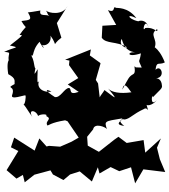

<svg xmlns="http://www.w3.org/2000/svg" viewBox="35 -824 822 932"><g transform="rotate(-90 446.0 -358.0)"><path d="M585 -110C604 -126 560 -103 551 -124C540 -143 532 -146 477 -175C527 -167 470 -139 464 -131C456 -188 464 -227 482 -244C410 -183 446 -222 475 -262C459 -269 436 -297 422 -283L507 -293L524 -304L604 -281L607 -283L643 -333L672 -328L622 -453L618 -432L596 -434L533 -389L502 -440L466 -387C447 -440 481 -418 485 -434C485 -456 435 -476 441 -503C476 -557 482 -547 467 -519C461 -575 498 -592 520 -578C502 -590 516 -588 576 -586C539 -608 556 -601 581 -597C579 -605 642 -600 657 -634C619 -593 657 -625 709 -577C661 -551 682 -551 703 -574C681 -567 693 -516 739 -524C683 -483 690 -524 729 -471L800 -493L883 -441C835 -463 848 -534 861 -546C847 -536 843 -541 832 -527C847 -542 827 -581 861 -573C849 -639 853 -637 851 -633C814 -611 815 -624 810 -665C760 -638 803 -634 742 -674C743 -653 739 -660 691 -721C679 -666 685 -698 660 -749C657 -702 654 -741 597 -722C632 -708 640 -743 552 -729C531 -689 518 -700 504 -698C478 -746 501 -692 451 -710C424 -721 452 -649 449 -646C448 -641 393 -648 409 -657C381 -635 386 -642 336 -606C382 -641 382 -596 349 -584C359 -575 360 -534 349 -545C333 -512 326 -553 303 -539C302 -534 317 -522 328 -453C318 -424 298 -400 329 -445L244 -387L224 -422L200 -477L204 -531L201 -543L240 -578L181 -601L244 -700L197 -716L179 -680L86 -737L45 -689L63 -658L27 -649L64 -602L85 -524L65 -512L38 -461L65 -429L80 -382L31 -323L100 -294L70 -286L101 -232L81 -190L100 -133L22 -113L90 -73L77 33L139 7L195 -7L240 12L171 -64L232 -72L218 -154L248 -194L234 -214L175 -289L205 -343L248 -346L284 -317C318 -311 295 -255 285 -250C325 -263 323 -262 337 -178C333 -162 308 -227 301 -166C323 -197 337 -185 332 -163C337 -136 357 -126 383 -70C397 -50 348 -43 408 -59C397 -63 396 -31 427 -7C387 -44 466 -30 440 -27C484 14 483 25 509 13C470 17 530 25 532 -11C536 36 602 13 573 -14C618 -9 594 2 609 31C692 -1 691 -42 682 -18C723 -2 744 -48 771 -6C744 -2 782 -14 776 -64C748 -82 835 -65 776 -47C841 -62 795 -135 806 -77C809 -140 853 -168 824 -107C880 -149 872 -202 874 -206C888 -224 846 -205 863 -245L791 -205L787 -272L729 -275C698 -255 713 -203 683 -153C674 -155 694 -196 723 -178C658 -161 662 -123 657 -111C665 -151 629 -158 653 -85C600 -92 633 -102 584 -81Z"/></g></svg>

Font: Asimov Aggro
Style: Medium
Weight: 500
Designer: Google
Version: Version 2.000980; 2014